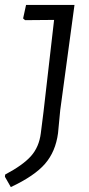

<svg xmlns="http://www.w3.org/2000/svg" viewBox="-23 -660 361 781"><path d="M280 -640 222 -212 213 -118Q203 -43 160 6.5Q117 56 21 101L-3 59L-2 50Q70 12 103 -25Q136 -62 143 -118L154 -205L197 -579L79 -578L71 -585L83 -640Z"/></svg>

Font: Alegreya Sans
Style: Italic
Weight: 400
Italic angle: -7°
Designer: Juan Pablo del Peral
Foundry: Huerta Tipografica
Version: Version 2.007